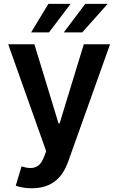

<svg xmlns="http://www.w3.org/2000/svg" viewBox="-20 -776 616 1000"><path d="M146 204.5Q119.3 204.5 97.3 200.5Q75.3 196.4 62.1 191.1L92 90.9Q105.1 94.8 116.8 96.9Q128.6 99.1 138.8 99.1Q162.3 99.1 179.7 86.1Q197.1 73.2 209.5 40.8L220.5 11.4L22.7 -545.5H159.1L284.8 -133.5H290.5L416.5 -545.5H553.3L334.9 66.1Q323.2 98.7 306.3 124.5Q289.4 150.2 266.3 168Q243.3 185.7 213.4 195.1Q183.6 204.5 146 204.5ZM424 -755.7H540.5L408.4 -607.2H312.1ZM231.9 -755.7H347.7L235.1 -607.2H142Z"/></svg>

Font: Interop SemBd
Style: Regular
Weight: 600
Designer: Rasmus Andersson, Google, Jang Haemin
Foundry: jhaemin
Version: Version 1.008